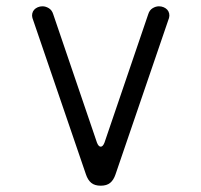

<svg xmlns="http://www.w3.org/2000/svg" viewBox="-20 -580 640 610"><path d="M253 -26 83 -523Q81 -530 82.5 -537Q84 -544 88.5 -549Q93 -554 100 -557Q107 -560 115 -560Q125 -560 135 -554Q145 -548 149 -535L288 -127Q293 -114 300 -114Q307 -114 312 -127L451 -535Q455 -548 465 -554Q475 -560 485 -560Q493 -560 500 -557Q507 -554 511.5 -549Q516 -544 517.5 -537Q519 -530 517 -523L347 -26Q341 -8 330 1Q319 10 300 10Q281 10 270 1Q259 -8 253 -26Z"/></svg>

Font: Maple Mono ExtraLight
Style: Regular
Weight: 275
Monospace: yes
Designer: subframe7536
Version: Version 7.000